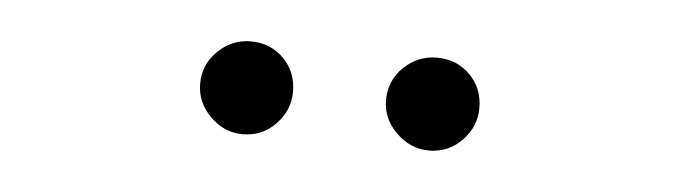

<svg xmlns="http://www.w3.org/2000/svg" viewBox="-24 -778 662 187"><g transform="rotate(5 306.5 -684.5)"><path d="M215.8 -639.2Q197.8 -639.2 184.1 -652.8Q170.4 -666.5 170.4 -684.6Q170.4 -703.6 184.1 -716.8Q197.8 -730 215.8 -730Q235.4 -730 248.3 -717Q261.2 -704.1 261.2 -684.6Q261.2 -666.5 248 -652.8Q234.9 -639.2 215.8 -639.2ZM397.9 -639.2Q379.9 -639.2 366 -652.8Q352.1 -666.5 352.1 -684.6Q352.1 -703.6 365.7 -716.8Q379.4 -730 397.9 -730Q417.5 -730 430.4 -717Q443.4 -704.1 443.4 -684.6Q443.4 -666.5 430.2 -652.8Q417 -639.2 397.9 -639.2Z"/></g></svg>

Font: Interop Light
Style: Regular
Weight: 300
Designer: Rasmus Andersson, Google, Jang Haemin
Foundry: jhaemin
Version: Version 1.007